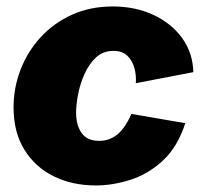

<svg xmlns="http://www.w3.org/2000/svg" viewBox="-20 -561 628 595"><path d="M276.9 13.7Q203.6 13.7 146 -14.9Q88.4 -43.5 55.2 -97.7Q22 -151.9 22 -228Q22 -289.1 43.7 -345.2Q65.4 -401.4 106 -445.6Q146.5 -489.7 203.1 -515.4Q259.8 -541 329.6 -541Q398.9 -541 454.8 -515.1Q510.7 -489.3 544.2 -443.4Q577.6 -397.5 579.1 -337.4L400.9 -303.2Q402.8 -326.2 396.7 -349.4Q390.6 -372.6 375 -387.9Q359.4 -403.3 331.5 -403.3Q299.3 -403.3 277.3 -382.8Q255.4 -362.3 241.7 -331.3Q228 -300.3 221.9 -268.1Q215.8 -235.8 215.8 -212.4Q215.8 -173.3 232.9 -148.9Q250 -124.5 287.6 -124.5Q318.8 -124.5 343.3 -144Q367.7 -163.6 387.2 -208L554.2 -179.2Q530.3 -105.5 484.9 -63.5Q439.5 -21.5 384.5 -3.9Q329.6 13.7 276.9 13.7Z"/></svg>

Font: Schibsted Grotesk Black
Style: Italic
Weight: 900
Italic angle: -12°
Designer: Bakken & Baeck AS, Henrik Kongsvoll
Foundry: Schibsted ASA
Version: Version 1.100;gftools[0.9.25]